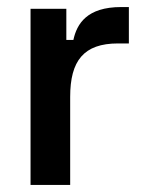

<svg xmlns="http://www.w3.org/2000/svg" viewBox="-20 -525 411 545"><path d="M179.2 0V-250C179.2 -352.5 217.5 -401.7 315 -401.7H345.8V-505H324.2C226.7 -505 198.3 -457.5 188.3 -411.7H168.3V-500H66.7V0Z"/></svg>

Font: Familjen Grotesk Medium
Style: Regular
Weight: 500
Designer: Anders Wikstroem, Jonas Baeckman, Matilda Gysing, Kristian Moeller
Foundry: Familjen STHLM AB
Version: Version 2.000